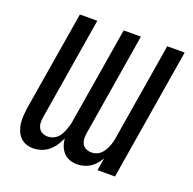

<svg xmlns="http://www.w3.org/2000/svg" viewBox="-130 -866 1010 1006"><g transform="rotate(20 375.0 -363.5)"><path d="M157 8Q135 8 116 1Q97 -6 83.5 -20.5Q70 -35 62.5 -54Q55 -73 52.5 -93.5Q50 -114 51.5 -135.5Q53 -157 56 -179L148 -735H245L151 -163Q148 -147 149 -131Q150 -115 157 -102Q164 -89 178 -82.5Q192 -76 208 -76Q221 -76 234.5 -81Q248 -86 258.5 -95.5Q269 -105 276 -117.5Q283 -130 288 -142.5Q293 -155 297 -168Q301 -181 303 -195L392 -735H488L394 -163Q391 -147 392 -131Q393 -115 400 -102Q407 -89 421.5 -82.5Q436 -76 451 -76Q465 -76 478.5 -81Q492 -86 502 -95.5Q512 -105 519.5 -117.5Q527 -130 532 -142.5Q537 -155 540.5 -168Q544 -181 546 -195L635 -735H732L611 0H514L525 -70Q516 -54 503 -38.5Q490 -23 473.5 -12.5Q457 -2 438 3Q419 8 401 8Q379 8 359 0.5Q339 -7 325.5 -22Q312 -37 304.5 -56.5Q297 -76 296 -98Q286 -76 273 -56.5Q260 -37 242 -22Q224 -7 201.5 0.5Q179 8 157 8Z"/></g></svg>

Font: Iosevka Custom Medium Oblique
Style: Regular
Weight: 500
Italic angle: -9°
Designer: Belleve Invis
Foundry: Belleve Invis
Version: Version 27.0.1